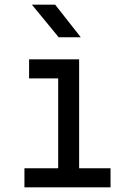

<svg xmlns="http://www.w3.org/2000/svg" viewBox="-20 -805 540 825"><path d="M327 -645 217 -785H117L232 -645ZM455 0V-82H320V-550H105V-468H230V-82H85V0Z"/></svg>

Font: Tekne LDO
Style: Regular
Weight: 400
Monospace: yes
Designer: Alessio Laiso, Mario Rullo, Paolo Rosset
Foundry: Alessio Laiso
Version: Version 1.000;hotconv 1.0.109;makeotfexe 2.5.65596